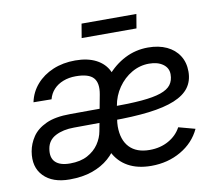

<svg xmlns="http://www.w3.org/2000/svg" viewBox="-81 -824 1069 933"><g transform="rotate(-10 454.0 -358.0)"><path d="M190.9 7.8Q106.4 7.8 62.7 -37.4Q19 -82.5 31.7 -158.2Q38.1 -195.8 60.5 -229.2Q83 -262.7 128.4 -283.7Q173.8 -304.7 248.5 -304.7Q274.9 -304.7 298.6 -304.9Q322.3 -305.2 349.9 -305.2Q377.4 -305.2 415 -305.2L409.2 -237.8Q371.1 -237.8 330.6 -237.3Q290 -236.8 254.4 -236.8Q200.7 -236.8 163.1 -217.3Q125.5 -197.8 118.7 -156.2Q111.3 -112.8 134 -90.6Q156.7 -68.4 206.1 -68.4Q257.3 -68.4 292.2 -87.2Q327.1 -106 347.2 -135.7Q367.2 -165.5 373 -198.2L405.8 -373.5Q416 -428.7 392.8 -454.8Q369.6 -481 305.7 -481Q271.5 -481 243.4 -470Q215.3 -459 196.8 -439Q178.2 -418.9 170.9 -391.1L82 -392.1Q92.3 -441.4 124.8 -478.5Q157.2 -515.6 206.5 -536.4Q255.9 -557.1 316.4 -557.1Q377.4 -557.1 419.2 -535.4Q460.9 -513.7 479.5 -474.6Q498 -435.5 489.3 -383.8L446.3 -124L438 -123.5Q418.5 -85.4 384.8 -55.9Q351.1 -26.4 303 -9.3Q254.9 7.8 190.9 7.8ZM593.3 11.7Q525.9 11.7 479 -14.4Q432.1 -40.5 407.7 -89.8Q383.3 -139.2 383.3 -207.5Q383.3 -280.3 405.8 -343.8Q428.2 -407.2 468.3 -455.3Q508.3 -503.4 561.3 -530.5Q614.3 -557.6 675.8 -557.6Q728.5 -557.6 767.6 -539.3Q806.6 -521 828.1 -487.5Q849.6 -454.1 849.6 -408.7Q849.6 -362.8 825.9 -330.3Q802.2 -297.9 752.4 -277.3Q702.6 -256.8 625 -247.3Q547.4 -237.8 439 -237.8L450.7 -304.2Q540 -304.2 600.1 -309.3Q660.2 -314.5 695.6 -326.7Q731 -338.9 746.3 -359.4Q761.7 -379.9 761.7 -410.6Q761.7 -441.9 735.6 -460.7Q709.5 -479.5 667 -479.5Q621.6 -479.5 581.5 -456.3Q541.5 -433.1 513.9 -393.3Q486.3 -353.5 478 -304.2Q472.7 -271.5 469.7 -252.9Q466.8 -234.4 465.8 -224.1Q464.8 -213.9 464.8 -205.6Q464.8 -138.2 499.3 -102.1Q533.7 -65.9 598.6 -65.9Q651.4 -65.9 692.1 -88.9Q732.9 -111.8 753.4 -150.4L835 -128.4Q804.7 -63.5 739.7 -25.9Q674.8 11.7 593.3 11.7ZM648.9 -728 637.2 -658.7H366.7L378.4 -728Z"/></g></svg>

Font: Adwaita Sans
Style: Italic
Weight: 400
Italic angle: -9.39999°
Designer: Rasmus Andersson
Foundry: rsms
Version: Version 4.001;git-9221beed3